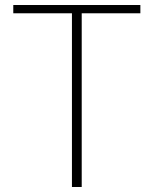

<svg xmlns="http://www.w3.org/2000/svg" viewBox="-20 -746 613 766"><path d="M267 0H306V-693H540V-726H33V-693H267Z"/></svg>

Font: Harano Aji Gothic TW ExtraLight
Style: Regular
Weight: 250
Foundry: Masamichi Hosoda
Version: HaranoAjiGothicTW-ExtraLight version 20230610;ttx 4.39.4